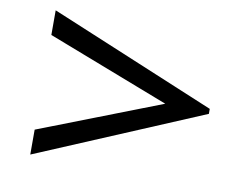

<svg xmlns="http://www.w3.org/2000/svg" viewBox="-65 -670 895 721"><g transform="rotate(10 382.5 -310.0)"><path d="M726 -321V-302L92 -35V-130L558 -311L92 -491V-585Z"/></g></svg>

Font: BioRhyme Expanded
Style: Regular
Weight: 400
Width: 7
Designer: Aoife Mooney
Foundry: Aoife Mooney Type
Version: Version 1.000